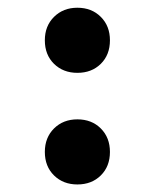

<svg xmlns="http://www.w3.org/2000/svg" viewBox="-20 -472 387 504"><path d="M97.7 -73.2Q97.7 -110.8 121.8 -134.8Q146 -158.7 183.1 -158.7Q220.7 -158.7 244.6 -134.8Q268.6 -110.8 268.6 -73.2Q268.6 -35.2 244.6 -11.5Q220.7 12.2 183.1 12.2Q146 12.2 121.8 -11.5Q97.7 -35.2 97.7 -73.2ZM97.7 -366.2Q97.7 -403.8 121.8 -427.7Q146 -451.7 183.1 -451.7Q220.7 -451.7 244.6 -427.7Q268.6 -403.8 268.6 -366.2Q268.6 -328.1 244.6 -304.4Q220.7 -280.8 183.1 -280.8Q146 -280.8 121.8 -304.4Q97.7 -328.1 97.7 -366.2Z"/></svg>

Font: Andika
Style: Bold
Weight: 700
Designer: Victor Gaultney, Annie Olsen, Julie Remington, Don Collingsworth, Eric Hays, Becca Hirsbrunner
Foundry: SIL International
Version: Version 6.101